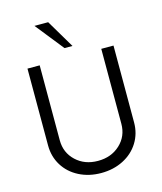

<svg xmlns="http://www.w3.org/2000/svg" viewBox="-143 -1103 1023 1216"><g transform="rotate(-15 369.0 -495.0)"><path d="M399.9 -814.9H347.7L200.2 -1000H290ZM368.7 9.8Q288.6 9.8 224.1 -23.2Q159.7 -56.2 123.5 -114.7Q87.4 -173.3 87.4 -246.1V-750H167.5V-258.8Q167.5 -177.2 224.6 -123.5Q281.7 -69.8 368.7 -69.8Q456.1 -69.8 513.7 -123.5Q571.3 -177.2 571.3 -258.8V-750H651.4V-246.1Q651.4 -173.3 615 -114.7Q578.6 -56.2 513.9 -23.2Q449.2 9.8 368.7 9.8Z"/></g></svg>

Font: Now
Style: Regular
Weight: 400
Designer: Alfredo Marco Pradil
Foundry: Alfredo Marco Pradil
Version: Version 1.002;PS 001.002;hotconv 1.0.88;makeotf.lib2.5.64775